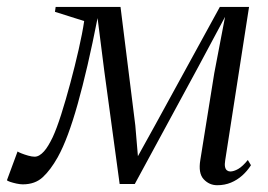

<svg xmlns="http://www.w3.org/2000/svg" viewBox="-54 -522 771 552"><path d="M570.5 10.5Q547.5 10.5 531.5 -6.8Q515.5 -24 522 -62.5L562 -311.5L593 -473.5L517 -331.5L333.5 7H290L246 -316.5L226.5 -470Q212 -396.5 197.8 -335Q183.5 -273.5 169.5 -223.5Q155.5 -173.5 141.2 -135.2Q127 -97 112 -70Q91.5 -33.5 69.2 -12.8Q47 8 11.5 8Q4 8 -6.5 5.8Q-17 3.5 -25 0.8Q-33 -2 -34 -4L-3.5 -86.5Q-1 -84.5 7.8 -81Q16.5 -77.5 27.2 -74.5Q38 -71.5 45.5 -71.5Q52.5 -71.5 59.2 -75.5Q66 -79.5 72.5 -86.8Q79 -94 85.2 -104.5Q91.5 -115 97.5 -127.5Q108.5 -151 121.8 -192.5Q135 -234 148.2 -283.2Q161.5 -332.5 172.2 -379.8Q183 -427 188 -461.5L104 -488L106 -502H292.5L335 -161.5L342.5 -73L391.5 -161.5L578 -502H662L593.5 -61.5Q591.5 -49.5 593 -42.2Q594.5 -35 598.8 -32Q603 -29 608 -29Q618 -29 630.8 -36.2Q643.5 -43.5 658.5 -62L667.5 -47Q657 -30.5 642.5 -17.5Q628 -4.5 610 3Q592 10.5 570.5 10.5Z"/></svg>

Font: Merriweather 144pt Light
Style: Italic
Weight: 300
Italic angle: -7.8°
Version: Version 2.101